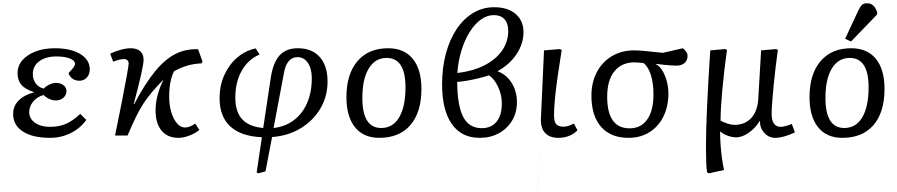

<svg xmlns="http://www.w3.org/2000/svg" viewBox="-20 -826 5468 1170"><path d="M285 14Q179 14 119.5 -24.5Q60 -63 60 -132Q60 -179 93 -213Q126 -247 186 -263V-265Q134 -282 110.5 -309Q87 -336 87 -380Q87 -425 116.5 -459Q146 -493 197 -512.5Q248 -532 314 -532Q411 -532 469 -497Q527 -462 527 -403Q527 -373 509 -353.5Q491 -334 464 -334Q416 -334 397 -380Q420 -404 428.5 -416Q437 -428 437 -437Q437 -457 406 -469.5Q375 -482 324 -482Q259 -482 219.5 -453Q180 -424 180 -374Q180 -342 197.5 -318Q215 -294 246 -286Q262 -302 282.5 -311.5Q303 -321 321 -321Q348 -321 366.5 -307Q385 -293 385 -272Q385 -247 366.5 -230.5Q348 -214 321 -214Q281 -214 245 -247Q206 -236 182 -207Q158 -178 158 -142Q158 -103 193.5 -78Q229 -53 284 -53Q339 -53 381 -71Q423 -89 469 -132L506 -95Q468 -43 410 -14.5Q352 14 285 14Z M1067 14Q1001 14 964.5 -30Q928 -74 928 -153Q928 -244 977 -342Q936 -300 906.5 -265Q877 -230 853.5 -194Q830 -158 807.5 -111.5Q785 -65 757 0H681Q705 -118 724 -213.5Q743 -309 753.5 -369Q764 -429 764 -438Q764 -466 734 -466Q710 -466 670 -450L651 -499Q683 -514 716.5 -523Q750 -532 777 -532Q814 -532 834.5 -513.5Q855 -495 855 -463Q855 -439 839.5 -369.5Q824 -300 795 -193L798 -192Q863 -315 923.5 -389.5Q984 -464 1048 -496.5Q1112 -529 1187 -526L1214 -451L1209 -440Q1163 -438 1123 -426.5Q1083 -415 1041 -392Q1011 -335 1011 -237Q1011 -184 1024 -141.5Q1037 -99 1059 -74Q1081 -49 1108 -49Q1122 -49 1139.5 -56Q1157 -63 1170 -73L1195 -34Q1171 -14 1134.5 0Q1098 14 1067 14Z M1555 230 1544 225 1576 10Q1449 5 1383.5 -55.5Q1318 -116 1318 -228Q1318 -303 1346 -366.5Q1374 -430 1423.5 -473.5Q1473 -517 1538 -531L1562 -494Q1492 -464 1453 -395Q1414 -326 1414 -231Q1414 -144 1456 -99Q1498 -54 1584 -46L1631 -358Q1646 -449 1685.5 -490.5Q1725 -532 1795 -532Q1881 -532 1928.5 -478.5Q1976 -425 1976 -330Q1976 -239 1932.5 -165Q1889 -91 1812.5 -44.5Q1736 2 1638 9L1598 218ZM1647 -46Q1718 -54 1770.5 -93.5Q1823 -133 1851.5 -198.5Q1880 -264 1880 -349Q1880 -408 1856 -443Q1832 -478 1792 -478Q1762 -478 1741 -455Q1720 -432 1712 -390Z M2291 14Q2195 14 2143 -51Q2091 -116 2091 -234Q2091 -374 2158 -453Q2225 -532 2345 -532Q2443 -532 2495.5 -467.5Q2548 -403 2548 -284Q2548 -142 2481 -64Q2414 14 2291 14ZM2303 -46Q2374 -46 2412.5 -111Q2451 -176 2451 -294Q2451 -473 2336 -473Q2266 -473 2227 -408.5Q2188 -344 2188 -229Q2188 -46 2303 -46Z M2903 14Q2792 14 2733 -70.5Q2674 -155 2674 -312Q2674 -415 2697.5 -501Q2721 -587 2763.5 -650Q2806 -713 2864 -747.5Q2922 -782 2991 -782Q3074 -782 3122 -741Q3170 -700 3170 -630Q3170 -560 3128 -496.5Q3086 -433 3012 -392Q3067 -371 3098.5 -320Q3130 -269 3130 -203Q3130 -140 3100.5 -91Q3071 -42 3020 -14Q2969 14 2903 14ZM2767 -381Q2860 -392 2930 -427Q3000 -462 3038.5 -516.5Q3077 -571 3077 -637Q3077 -684 3054 -709Q3031 -734 2989 -734Q2948 -734 2910 -706.5Q2872 -679 2841.5 -630Q2811 -581 2791.5 -517Q2772 -453 2767 -381ZM2916 -45Q2974 -45 3006 -84.5Q3038 -124 3038 -196Q3038 -247 3015.5 -296Q2993 -345 2960 -367Q2933 -358 2898.5 -349.5Q2864 -341 2829.5 -335Q2795 -329 2766 -327Q2767 -181 2803 -113Q2839 -45 2916 -45Z M3383 14Q3331 14 3303.5 -14Q3276 -42 3276 -94Q3276 -97 3275 -80.5Q3274 -64 3273 -36Q3273 -36 3273 -36Q3273 -36 3273 -36Q3271 0 3269 49.5Q3267 99 3264.5 149.5Q3262 200 3260 242Q3258 284 3257 306.5Q3256 329 3256.5 322Q3257 315 3259 268Q3261 221 3265.5 124Q3270 27 3277.5 -131Q3285 -289 3295 -519L3391 -527L3403 -522Q3389 -436 3378 -359Q3367 -282 3361.5 -221.5Q3356 -161 3356 -124Q3356 -86 3369 -70Q3382 -54 3414 -54Q3442 -54 3477 -73L3499 -32Q3453 14 3383 14Z M3810 14Q3702 14 3643 -53Q3584 -120 3584 -243Q3584 -324 3617 -386.5Q3650 -449 3709 -484Q3768 -519 3844 -519Q3867 -519 3907.5 -515.5Q3948 -512 4019 -504L4141 -532Q4170 -509 4170 -486Q4170 -458 4151.5 -442Q4133 -426 4101 -426Q4089 -426 4067.5 -427.5Q4046 -429 4021.5 -431.5Q3997 -434 3976 -437V-435Q3998 -425 4015 -398Q4032 -371 4042.5 -334Q4053 -297 4053 -257Q4053 -177 4022.5 -115.5Q3992 -54 3937 -20Q3882 14 3810 14ZM3817 -44Q3886 -44 3924 -98Q3962 -152 3962 -250Q3962 -320 3946 -370Q3930 -420 3901 -442Q3888 -443 3872 -444.5Q3856 -446 3847 -446Q3768 -446 3724 -391.5Q3680 -337 3680 -237Q3680 -44 3817 -44Z M4300 230 4289 225Q4285 201 4283.5 161.5Q4282 122 4282 67Q4282 -31 4288.5 -174Q4295 -317 4308 -519L4399 -527L4410 -522Q4391 -384 4381 -273Q4371 -162 4371 -91Q4388 -81 4413 -73Q4438 -65 4455 -65Q4520 -65 4558.5 -107.5Q4597 -150 4601 -228L4618 -519L4709 -527L4720 -522Q4714 -478 4707 -421Q4700 -364 4694.5 -306Q4689 -248 4685.5 -202Q4682 -156 4682 -133Q4682 -53 4738 -53Q4749 -53 4769.5 -58.5Q4790 -64 4805 -71L4824 -19Q4752 14 4705 14Q4665 14 4637.5 -16Q4610 -46 4611 -89H4610Q4582 -44 4542 -16.5Q4502 11 4466 11Q4442 11 4414.5 1Q4387 -9 4369 -25H4368Q4368 12 4371 55Q4374 98 4379.5 138.5Q4385 179 4392 210Z M5113 14Q5017 14 4965 -51Q4913 -116 4913 -234Q4913 -374 4980 -453Q5047 -532 5167 -532Q5265 -532 5317.5 -467.5Q5370 -403 5370 -284Q5370 -142 5303 -64Q5236 14 5113 14ZM5125 -46Q5196 -46 5234.5 -111Q5273 -176 5273 -294Q5273 -473 5158 -473Q5088 -473 5049 -408.5Q5010 -344 5010 -229Q5010 -46 5125 -46ZM5166 -573 5130 -590 5210 -761Q5223 -788 5233.5 -797Q5244 -806 5263 -806Q5285 -806 5299.5 -794Q5314 -782 5325 -753V-738Z"/></svg>

Font: Literata 7pt
Style: Italic
Weight: 400
Italic angle: -2°
Designer: Latin by Veronika Burian and Jose Scaglione. Greek by Irene Vlachou. Cyrillic by Vera Evstafieva
Foundry: TypeTogether
Version: Version 3.002